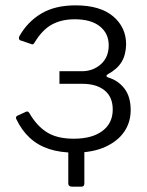

<svg xmlns="http://www.w3.org/2000/svg" viewBox="-20 -560 548 717"><path d="M249 137Q235 137 235 125V-23H295V124Q295 131 292.5 134Q290 137 284 137ZM258 10Q205 10 163.5 -3.5Q122 -17 91.5 -45Q61 -73 41 -115Q37 -124 45 -128L78 -143Q85 -146 90 -137Q118 -89 156 -65.5Q194 -42 255 -42Q324 -42 362.5 -71Q401 -100 401 -151Q401 -198 370.5 -222.5Q340 -247 288 -247H202V-294H286Q327 -294 356.5 -320Q386 -346 386 -391Q386 -435 353 -461.5Q320 -488 259 -488Q210 -488 174 -468.5Q138 -449 109 -401Q104 -392 98 -395L54 -410Q52 -412 51 -415Q50 -418 52 -424Q82 -478 133.5 -509Q185 -540 262 -540Q354 -540 402.5 -499Q451 -458 451 -394Q450 -355 434 -328.5Q418 -302 383 -283Q378 -280 377.5 -277Q377 -274 383 -271Q421 -260 444.5 -229.5Q468 -199 468 -149Q468 -103 443.5 -67.5Q419 -32 372 -11Q325 10 258 10Z"/></svg>

Font: Libre Franklin Light
Style: Regular
Weight: 300
Designer: Pablo Impallari, Rodrigo Fuenzalida, Nhung Nguyen
Foundry: Impallari Type
Version: Version 3.000